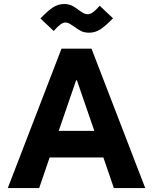

<svg xmlns="http://www.w3.org/2000/svg" viewBox="-20 -954 777 974"><path d="M504.4 -155.3H231.9L178.7 0H19.5L292 -707H444.3L716.8 0H557.6ZM458.5 -290 370.1 -546.9H366.2L277.8 -290ZM356 -819.3Q339.4 -830.6 330.8 -835.2Q322.3 -839.8 312 -839.8Q299.3 -839.4 286.4 -829.8Q273.4 -820.3 252.4 -796.9L185.1 -860.4Q222.7 -899.4 248.3 -916.3Q273.9 -933.1 305.2 -933.6Q328.1 -933.6 345 -925.3Q361.8 -917 380.4 -902.3Q394.5 -892.1 404.3 -887Q414.1 -881.8 424.3 -881.8Q437.5 -881.8 451.2 -891.4Q464.8 -900.9 485.8 -924.8L553.2 -861.3Q515.6 -822.3 489.3 -805.2Q462.9 -788.1 432.1 -788.1Q408.7 -788.1 391.6 -796.4Q374.5 -804.7 356 -819.3Z"/></svg>

Font: Wanted Sans
Style: Bold
Weight: 700
Designer: Original Design by Kil Hyung-jin and Kang Hanbin, Wanted Lab, Inc; Hangeul from Source Han Sans by Jang Soo-young and Ka
Foundry: Wanted Lab, Inc.
Version: Version 1.000